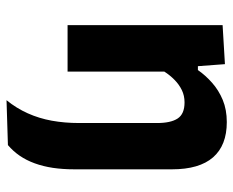

<svg xmlns="http://www.w3.org/2000/svg" viewBox="-86 -466 749 618"><g transform="rotate(90 289.0 -157.5)"><path d="M303 196.5Q329 164.5 345.2 128.2Q361.5 92 369 50.8Q376.5 9.5 376.5 -37.5V-208V-288Q376.5 -332 362 -354.2Q347.5 -376.5 310 -376.5Q288.5 -376.5 270.5 -367.8Q252.5 -359 237.5 -344.2Q222.5 -329.5 211 -311.5V-208Q211 -152 211 -102.8Q211 -53.5 211 0H61.5Q61.5 -53.5 61.5 -103.8Q61.5 -154 61.5 -216V-266Q61.5 -323.5 61.5 -381.5Q61.5 -439.5 61.5 -499L187 -506.5L193.5 -419.5H206Q223 -444 247 -465.2Q271 -486.5 302.2 -499.5Q333.5 -512.5 373.5 -512.5Q448.5 -512.5 487 -468.2Q525.5 -424 525.5 -336Q525.5 -316.5 525.5 -300.2Q525.5 -284 525.5 -266Q525.5 -216.5 525.5 -175.2Q525.5 -134 525.5 -96.8Q525.5 -59.5 525.5 -21.5Q525.5 15.5 520.8 47.2Q516 79 506.2 105.8Q496.5 132.5 481.8 154Q467 175.5 447.5 192Z"/></g></svg>

Font: Commissioner Thin
Style: Bold
Weight: 700
Version: Version 1.001;gftools[0.9.23]